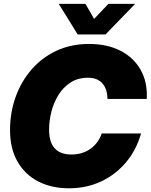

<svg xmlns="http://www.w3.org/2000/svg" viewBox="-20 -968 784 999"><path d="M338.9 11.7Q249 11.7 179.9 -23.4Q110.8 -58.6 71.5 -126.5Q32.2 -194.3 32.2 -291.5Q32.2 -381.8 61 -462.6Q89.8 -543.5 143.6 -605.7Q197.3 -668 273.2 -703.6Q349.1 -739.3 443.4 -739.3Q536.6 -739.3 605.5 -704.6Q674.3 -669.9 711.2 -605.7Q748 -541.5 743.7 -453.1H539.1Q538.6 -504.9 512.7 -534.2Q486.8 -563.5 438 -563.5Q385.3 -563.5 347.2 -538.8Q309.1 -514.2 284.2 -474.1Q259.3 -434.1 247.3 -386.5Q235.4 -338.9 235.4 -293Q235.4 -164.1 352.1 -164.1Q408.2 -164.1 449.7 -193.1Q491.2 -222.2 509.3 -273.4H713.9Q689.5 -187.5 635.5 -123.3Q581.5 -59.1 505.6 -23.7Q429.7 11.7 338.9 11.7ZM424.8 -947.8 469.7 -869.6 543.9 -947.8H682.6V-947.3L528.8 -788.6H384.3L286.1 -947.3V-947.8Z"/></svg>

Font: Inter Display Black
Style: Italic
Weight: 900
Italic angle: -9.39999°
Designer: Rasmus Andersson
Foundry: rsms
Version: Version 4.000;git-a52131595